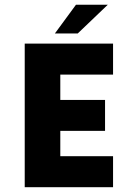

<svg xmlns="http://www.w3.org/2000/svg" viewBox="-20 -776 550 796"><path d="M426.8 -756.3H294.9L207.5 -637.2H302.2ZM448.7 -466.8V-595.2H82.5V0H448.7V-128.4H230V-233.4H415.5V-361.8H230V-466.8Z"/></svg>

Font: Now Black
Style: Regular
Weight: 400
Designer: Alfredo Marco Pradil
Foundry: Alfredo Marco Pradil
Version: Version 1.200;hotconv 1.0.109;makeotfexe 2.5.65596